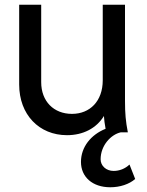

<svg xmlns="http://www.w3.org/2000/svg" viewBox="-20 -559 620 811"><path d="M263 12C331 12 387 -17 419 -69C420 -53 422 -36 426 -15C364 10 322 62 322 125C322 188 370 232 446 232C487 232 526 219 551 197L527 136C508 154 484 163 460 163C428 163 405 141 405 114C405 55 449 9 490 0H520C511 -46 508 -80 508 -132V-539H414V-220C414 -132 360 -78 284 -78C207 -78 154 -131 154 -212V-539H61V-202C61 -75 145 12 263 12Z"/></svg>

Font: Mluvka Medium
Style: Regular
Weight: 500
Designer: Modified by Jiří Krblich, Original typeface by Gumpita Rahayu
Foundry: Gumpita Rahayu & Jiří Krblich
Version: Version 2.000;Glyphs 3.1.1 (3134)